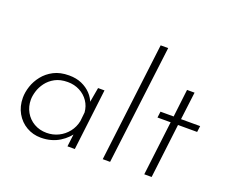

<svg xmlns="http://www.w3.org/2000/svg" viewBox="-123 -953 1358 1151"><g transform="rotate(20 556.0 -377.0)"><path d="M232 6Q182 6 140.5 -18Q99 -42 74.5 -85Q50 -128 50 -183Q50 -218 62.5 -256Q75 -294 101.5 -327.5Q128 -361 168.5 -382Q209 -403 266 -403Q312 -403 347 -387.5Q382 -372 406.5 -346Q431 -320 442 -286L433 -272L454 -391H495L448 0H401L415 -114L422 -96Q412 -78 393.5 -59.5Q375 -41 351 -26Q327 -11 297 -2.5Q267 6 232 6ZM255 -33Q295 -33 330 -50Q365 -67 389.5 -98Q414 -129 422 -169L428 -226Q425 -265 404 -296Q383 -327 348.5 -345Q314 -363 272 -363Q224 -363 191 -345Q158 -327 137.5 -299.5Q117 -272 108 -242Q99 -212 99 -188Q99 -145 119 -109.5Q139 -74 174.5 -53.5Q210 -33 255 -33Z M719 -760H767L673 0H626Z M959 -563H1007L985 -386H1107L1102 -347H980L938 0H891L933 -347H849L854 -386H938Z"/></g></svg>

Font: Josefin Sans Thin Light
Style: Italic
Weight: 300
Italic angle: -7°
Version: Version 2.000